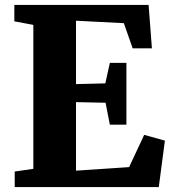

<svg xmlns="http://www.w3.org/2000/svg" viewBox="-20 -763 703 783"><path d="M116 -74.5V-661.5L38.5 -676V-743H586L599.5 -566H521L485 -668.5L290 -678.5V-420L409.5 -423L428 -506.5H495.5V-254.5H428L410.5 -344L290 -346.5V-67L506.5 -81.5L568 -213L652.5 -189.5L627.5 0H40V-63.5Z"/></svg>

Font: Merriweather 24pt Black
Style: Regular
Weight: 900
Designer: Eben Sorkin
Foundry: Eben Sorkin
Version: Version 2.100